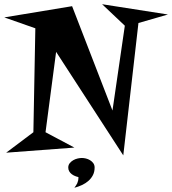

<svg xmlns="http://www.w3.org/2000/svg" viewBox="-30 -721 810 903"><path d="M759.8 -652.8 621.1 -612.8 549.8 9.8 233.9 -477.1 184.1 -99.1 319.8 -26.9 -1 -2.9 127 -99.1 136.2 -587.9 -9.8 -639.2 309.1 -691.9 499 -201.2 557.1 -600.1 450.2 -701.2ZM415 66.9Q415 86.9 407.2 102.3Q399.4 117.7 386.2 129.4Q373 141.1 355.7 149.2Q338.4 157.2 319.8 162.1Q324.2 155.8 327.6 150.9Q331.1 146 333.5 140.6Q335.9 135.3 337.4 128.4Q338.9 121.6 338.9 111.8Q331.5 110.4 323 106.9Q314.5 103.5 307.4 98.1Q300.3 92.8 295.7 85Q291 77.1 291 66.9Q291 55.2 297.9 46.6Q304.7 38.1 314.5 32.5Q324.2 26.9 335.2 24.4Q346.2 22 355 22Q363.8 22 374 24.4Q384.3 26.9 393.6 32.5Q402.8 38.1 408.9 46.6Q415 55.2 415 66.9Z"/></svg>

Font: Risque
Style: Regular
Weight: 400
Designer: Astigmatic (AOETI)
Foundry: Astigmatic (AOETI)
Version: Version 1.000